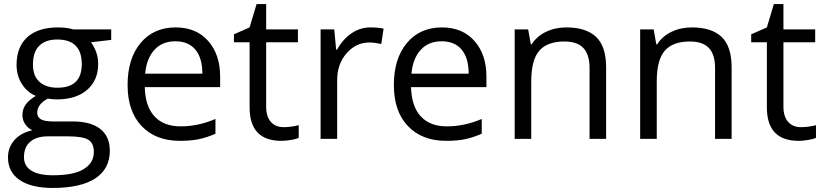

<svg xmlns="http://www.w3.org/2000/svg" viewBox="-20 -679 4032 939"><path d="M523.9 -535.2V-483.9L424.8 -472.2Q438.5 -455.1 449.2 -427.5Q460 -399.9 460 -365.2Q460 -286.6 406.2 -239.7Q352.5 -192.9 258.8 -192.9Q234.9 -192.9 213.9 -196.8Q162.1 -169.4 162.1 -127.9Q162.1 -106 180.2 -95.5Q198.2 -85 242.2 -85H336.9Q423.8 -85 470.5 -48.3Q517.1 -11.7 517.1 58.1Q517.1 147 445.8 193.6Q374.5 240.2 237.8 240.2Q132.8 240.2 75.9 201.2Q19 162.1 19 90.8Q19 42 50.3 6.3Q81.5 -29.3 138.2 -42Q117.7 -51.3 103.8 -70.8Q89.8 -90.3 89.8 -116.2Q89.8 -145.5 105.5 -167.5Q121.1 -189.5 154.8 -210Q113.3 -227.1 87.2 -268.1Q61 -309.1 61 -361.8Q61 -449.7 113.8 -497.3Q166.5 -544.9 263.2 -544.9Q305.2 -544.9 338.9 -535.2ZM97.2 89.8Q97.2 133.3 133.8 155.8Q170.4 178.2 238.8 178.2Q340.8 178.2 389.9 147.7Q439 117.2 439 64.9Q439 21.5 412.1 4.6Q385.3 -12.2 311 -12.2H213.9Q158.7 -12.2 127.9 14.2Q97.2 40.5 97.2 89.8ZM141.1 -363.8Q141.1 -307.6 172.9 -278.8Q204.6 -250 261.2 -250Q379.9 -250 379.9 -365.2Q379.9 -485.8 259.8 -485.8Q202.6 -485.8 171.9 -455.1Q141.1 -424.3 141.1 -363.8Z M859.9 9.8Q741.2 9.8 672.6 -62.5Q604 -134.8 604 -263.2Q604 -392.6 667.7 -468.8Q731.4 -544.9 838.9 -544.9Q939.5 -544.9 998 -478.8Q1056.6 -412.6 1056.6 -304.2V-252.9H688Q690.4 -158.7 735.6 -109.9Q780.8 -61 862.8 -61Q949.2 -61 1033.7 -97.2V-24.9Q990.7 -6.3 952.4 1.7Q914.1 9.8 859.9 9.8ZM837.9 -477.1Q773.4 -477.1 735.1 -435.1Q696.8 -393.1 689.9 -318.8H969.7Q969.7 -395.5 935.5 -436.3Q901.4 -477.1 837.9 -477.1Z M1367.7 -57.1Q1389.2 -57.1 1409.2 -60.3Q1429.2 -63.5 1440.9 -66.9V-4.9Q1427.7 1.5 1402.1 5.6Q1376.5 9.8 1356 9.8Q1200.7 9.8 1200.7 -153.8V-472.2H1124V-511.2L1200.7 -544.9L1234.9 -659.2H1281.7V-535.2H1437V-472.2H1281.7V-157.2Q1281.7 -108.9 1304.7 -83Q1327.6 -57.1 1367.7 -57.1Z M1792 -544.9Q1827.6 -544.9 1856 -539.1L1844.7 -463.9Q1811.5 -471.2 1786.1 -471.2Q1721.2 -471.2 1675 -418.5Q1628.9 -365.7 1628.9 -287.1V0H1547.9V-535.2H1614.7L1624 -436H1627.9Q1657.7 -488.3 1699.7 -516.6Q1741.7 -544.9 1792 -544.9Z M2162.1 9.8Q2043.5 9.8 1974.9 -62.5Q1906.2 -134.8 1906.2 -263.2Q1906.2 -392.6 1970 -468.8Q2033.7 -544.9 2141.1 -544.9Q2241.7 -544.9 2300.3 -478.8Q2358.9 -412.6 2358.9 -304.2V-252.9H1990.2Q1992.7 -158.7 2037.8 -109.9Q2083 -61 2165 -61Q2251.5 -61 2335.9 -97.2V-24.9Q2293 -6.3 2254.6 1.7Q2216.3 9.8 2162.1 9.8ZM2140.1 -477.1Q2075.7 -477.1 2037.4 -435.1Q1999 -393.1 1992.2 -318.8H2272Q2272 -395.5 2237.8 -436.3Q2203.6 -477.1 2140.1 -477.1Z M2863.3 0V-346.2Q2863.3 -411.6 2833.5 -443.8Q2803.7 -476.1 2740.2 -476.1Q2656.2 -476.1 2617.2 -430.7Q2578.1 -385.3 2578.1 -280.8V0H2497.1V-535.2H2563L2576.2 -461.9H2580.1Q2605 -501.5 2649.9 -523.2Q2694.8 -544.9 2750 -544.9Q2846.7 -544.9 2895.5 -498.3Q2944.3 -451.7 2944.3 -349.1V0Z M3477.1 0V-346.2Q3477.1 -411.6 3447.3 -443.8Q3417.5 -476.1 3354 -476.1Q3270 -476.1 3231 -430.7Q3191.9 -385.3 3191.9 -280.8V0H3110.8V-535.2H3176.8L3189.9 -461.9H3193.8Q3218.8 -501.5 3263.7 -523.2Q3308.6 -544.9 3363.8 -544.9Q3460.4 -544.9 3509.3 -498.3Q3558.1 -451.7 3558.1 -349.1V0Z M3897.5 -57.1Q3918.9 -57.1 3939 -60.3Q3959 -63.5 3970.7 -66.9V-4.9Q3957.5 1.5 3931.9 5.6Q3906.2 9.8 3885.7 9.8Q3730.5 9.8 3730.5 -153.8V-472.2H3653.8V-511.2L3730.5 -544.9L3764.6 -659.2H3811.5V-535.2H3966.8V-472.2H3811.5V-157.2Q3811.5 -108.9 3834.5 -83Q3857.4 -57.1 3897.5 -57.1Z"/></svg>

Font: f02265186
Style: Regular
Weight: 400
Foundry: Ascender Corporation
Version: Version 1.10